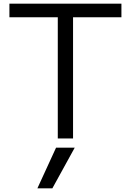

<svg xmlns="http://www.w3.org/2000/svg" viewBox="-20 -750 709 1040"><path d="M263.7 270H182.6L283.6 50H384.7ZM293 0V-656.6H31V-730H637.7V-656.6H375.7V0Z"/></svg>

Font: M PLUS 1 Thin
Style: Regular
Weight: 100
Designer: Coji Morishita
Foundry: UNDERFOREST DESIGN
Version: Version 1.001